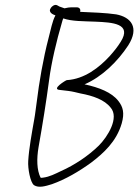

<svg xmlns="http://www.w3.org/2000/svg" viewBox="-20 -685 550 762"><path d="M182 -654C169 -636 191 -627 200 -624C187 -600 182 -568 173 -535C151 -451 135 -356 126 -282C122 -256 120 -233 116 -212C106 -155 95 -96 92 -46C90 -17 100 39 115 50C134 62 160 54 186 46C240 27 294 -5 341 -39C391 -77 442 -123 463 -195C475 -237 468 -261 450 -284C423 -319 372 -338 317 -350H315C385 -380 447 -441 489 -505C534 -576 500 -617 441 -628C401 -634 344 -636 298 -638C301 -649 295 -656 284 -656H273C265 -656 258 -656 251 -655L236 -652L216 -659L207 -664C197 -669 186 -660 182 -654ZM225 -593C227 -601 229 -607 231 -612C265 -600 311 -601 359 -599C426 -596 505 -592 459 -519C448 -501 433 -482 416 -463C374 -417 315 -371 245 -367C242 -367 181 -330 218 -328C225 -327 236 -326 252 -324C268 -322 283 -318 300 -314C349 -305 395 -289 419 -258C454 -218 408 -143 372 -107C330 -66 276 -30 222 -6C199 5 176 17 151 20C146 21 143 21 141 20C126 -10 125 -54 133 -101C149 -191 163 -278 175 -368C184 -438 205 -525 225 -593Z"/></svg>

Font: Stray Cat
Style: Obl
Weight: 400
Version: Version 1.0